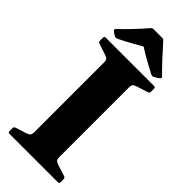

<svg xmlns="http://www.w3.org/2000/svg" viewBox="-306 -1016 1061 1061"><g transform="rotate(45 224.0 -486.0)"><path d="M125 0V-752H320V0ZM34 0Q24 0 24 -10V-35Q24 -44 34 -48L98 -68Q116 -75 120.5 -82Q125 -89 125 -104V-204H320V-107Q320 -87 325.5 -81Q331 -75 345 -70L414 -48Q423 -44 423 -35V-10Q423 0 413 0ZM24 -742Q24 -752 34 -752H413Q423 -752 423 -742V-717Q423 -708 414 -704L345 -682Q331 -677 325.5 -671Q320 -665 320 -645V-548H125V-648Q125 -663 120.5 -670Q116 -677 98 -683L34 -704Q24 -707 24 -717ZM40 -811Q33 -818 40 -825Q71 -854 105 -889.5Q139 -925 172 -964Q178 -972 188 -972H256Q267 -972 272 -964Q307 -925 341.5 -887.5Q376 -850 407 -820Q414 -813 406 -806Q399 -800 391 -795.5Q383 -791 375 -786Q366 -782 357 -786Q311 -810 274 -831Q237 -852 205 -874H233Q201 -856 164 -835Q127 -814 84 -793Q75 -789 66 -793Q60 -796 53 -800.5Q46 -805 40 -811Z"/></g></svg>

Font: Hahmlet ExtraBold
Style: Regular
Weight: 800
Designer: Minjoo Ham & Mark Frömberg
Foundry: hypertype
Version: Version 1.002